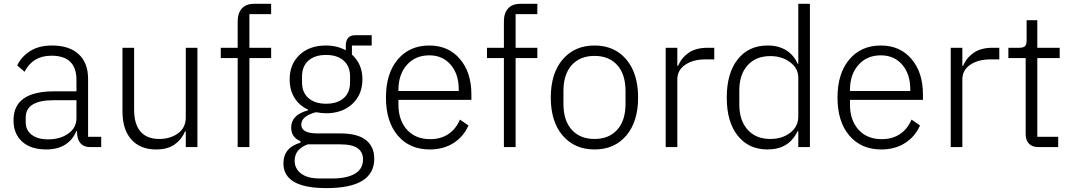

<svg xmlns="http://www.w3.org/2000/svg" viewBox="-20 -760 5538 992"><path d="M219.2 12.2Q139.2 12.2 94.5 -28.1Q49.8 -68.4 49.8 -139.2Q49.8 -288.1 259.8 -288.1H375V-347.2Q375 -472.2 246.1 -472.2Q149.4 -472.2 106.9 -389.2L68.8 -421.9Q91.3 -468.3 136.5 -496.6Q181.6 -524.9 248 -524.9Q337.9 -524.9 386.5 -480Q435.1 -435.1 435.1 -353V-53.2H502.9V0H446.8Q387.2 0 378.9 -62L377.9 -82H374Q356.4 -37.6 316.9 -12.7Q277.3 12.2 219.2 12.2ZM228 -40Q291.5 -40 333.3 -70.1Q375 -100.1 375 -148.9V-242.2H256.8Q112.8 -242.2 112.8 -152.8V-128.9Q112.8 -86.9 144 -63.5Q175.3 -40 228 -40Z M786.6 12.2Q704.6 12.2 658.7 -39.1Q612.8 -90.3 612.8 -184.1V-513.2H672.9V-193.8Q672.9 -118.2 706.1 -80.1Q739.3 -42 802.7 -42Q859.4 -42 899.7 -71Q939.9 -100.1 939.9 -153.8V-513.2H1000V0H939.9V-81.1H936Q919.4 -40.5 883.1 -14.2Q846.7 12.2 786.6 12.2Z M1208 0V-460H1120.6V-513.2H1208V-649.9Q1208 -691.9 1229.5 -716.1Q1251 -740.2 1293 -740.2H1380.9V-687H1268.6V-513.2H1380.9V-460H1268.6V0Z M1666.5 211.9Q1444.3 211.9 1444.3 84Q1444.3 2.9 1532.2 -22.9V-30.8Q1484.4 -50.3 1484.4 -101.1Q1484.4 -166.5 1571.3 -189.9V-193.8Q1526.4 -214.4 1501.5 -254.6Q1476.6 -294.9 1476.6 -350.1Q1476.6 -428.2 1527.8 -476.6Q1579.1 -524.9 1663.6 -524.9Q1722.2 -524.9 1766.6 -500V-522.9Q1766.6 -578.1 1815.4 -578.1H1900.4V-524.9H1798.3V-478Q1852.5 -429.2 1852.5 -350.1Q1852.5 -272 1800.8 -223.4Q1749 -174.8 1664.6 -174.8Q1643.6 -174.8 1612.3 -180.2Q1536.6 -160.2 1536.6 -116.2Q1536.6 -70.8 1618.7 -70.8H1736.3Q1826.7 -70.8 1870.1 -36.9Q1913.6 -2.9 1913.6 60.1Q1913.6 211.9 1666.5 211.9ZM1664.6 -224.1Q1722.7 -224.1 1755.6 -252.9Q1788.6 -281.7 1788.6 -334V-365.2Q1788.6 -417.5 1755.6 -446.8Q1722.7 -476.1 1664.6 -476.1Q1606.4 -476.1 1573.5 -446.8Q1540.5 -417.5 1540.5 -365.2V-334Q1540.5 -282.2 1573.7 -253.2Q1606.9 -224.1 1664.6 -224.1ZM1632.3 162.1H1697.3Q1772 162.1 1813.7 137.5Q1855.5 112.8 1855.5 64Q1855.5 25.9 1827.9 5.9Q1800.3 -14.2 1736.3 -14.2H1570.3Q1502.4 9.8 1502.4 70.8Q1502.4 111.3 1535.6 136.7Q1568.8 162.1 1632.3 162.1Z M2200.2 12.2Q2096.2 12.2 2035.2 -59.6Q1974.1 -131.3 1974.1 -255.9Q1974.1 -380.4 2034.9 -452.6Q2095.7 -524.9 2198.2 -524.9Q2296.9 -524.9 2356.2 -455.3Q2415.5 -385.7 2415.5 -272.9V-244.1H2038.6V-219.2Q2038.6 -139.2 2082.5 -90.1Q2126.5 -41 2203.1 -41Q2256.8 -41 2296.1 -66.9Q2335.4 -92.8 2356.4 -142.1L2400.4 -111.8Q2375.5 -54.7 2323.5 -21.2Q2271.5 12.2 2200.2 12.2ZM2038.6 -290H2350.1V-298.8Q2350.1 -377.4 2308.3 -425.8Q2266.6 -474.1 2198.2 -474.1Q2126 -474.1 2082.3 -424.8Q2038.6 -375.5 2038.6 -295.9Z M2583.5 0V-460H2496.1V-513.2H2583.5V-649.9Q2583.5 -691.9 2605 -716.1Q2626.5 -740.2 2668.5 -740.2H2756.3V-687H2644V-513.2H2756.3V-460H2644V0Z M2825.7 -255.9Q2825.7 -380.9 2887.2 -452.9Q2948.7 -524.9 3051.8 -524.9Q3154.8 -524.9 3215.8 -452.9Q3276.9 -380.9 3276.9 -255.9Q3276.9 -131.3 3215.8 -59.6Q3154.8 12.2 3051.8 12.2Q2948.7 12.2 2887.2 -59.6Q2825.7 -131.3 2825.7 -255.9ZM3051.8 -42Q3126 -42 3168.9 -89.4Q3211.9 -136.7 3211.9 -224.1V-289.1Q3211.9 -376.5 3168.9 -423.8Q3126 -471.2 3051.8 -471.2Q2977.1 -471.2 2934.1 -423.8Q2891.1 -376.5 2891.1 -289.1V-224.1Q2891.1 -136.7 2934.1 -89.4Q2977.1 -42 3051.8 -42Z M3419.4 0V-513.2H3479.5V-419.9H3483.4Q3500.5 -460.9 3537.8 -487.1Q3575.2 -513.2 3635.7 -513.2H3670.4V-453.1H3624.5Q3560.1 -453.1 3519.8 -425Q3479.5 -397 3479.5 -350.1V0Z M3945.8 12.2Q3848.1 12.2 3791.5 -59.1Q3734.9 -130.4 3734.9 -255.9Q3734.9 -381.8 3791.5 -453.4Q3848.1 -524.9 3945.8 -524.9Q4002.4 -524.9 4042 -500.2Q4081.5 -475.6 4100.6 -431.2H4104.5V-740.2H4164.6V0H4104.5V-82H4100.6Q4056.2 12.2 3945.8 12.2ZM3960.4 -42Q4021 -42 4062.7 -74Q4104.5 -106 4104.5 -158.2V-358.9Q4104.5 -406.7 4062.3 -438.5Q4020 -470.2 3960.4 -470.2Q3885.3 -470.2 3842.5 -422.6Q3799.8 -375 3799.8 -293.9V-219.2Q3799.8 -138.2 3842.5 -90.1Q3885.3 -42 3960.4 -42Z M4533.2 12.2Q4429.2 12.2 4368.2 -59.6Q4307.1 -131.3 4307.1 -255.9Q4307.1 -380.4 4367.9 -452.6Q4428.7 -524.9 4531.2 -524.9Q4629.9 -524.9 4689.2 -455.3Q4748.5 -385.7 4748.5 -272.9V-244.1H4371.6V-219.2Q4371.6 -139.2 4415.5 -90.1Q4459.5 -41 4536.1 -41Q4589.8 -41 4629.2 -66.9Q4668.5 -92.8 4689.5 -142.1L4733.4 -111.8Q4708.5 -54.7 4656.5 -21.2Q4604.5 12.2 4533.2 12.2ZM4371.6 -290H4683.1V-298.8Q4683.1 -377.4 4641.4 -425.8Q4599.6 -474.1 4531.2 -474.1Q4459 -474.1 4415.3 -424.8Q4371.6 -375.5 4371.6 -295.9Z M4892.1 0V-513.2H4952.1V-419.9H4956.1Q4973.1 -460.9 5010.5 -487.1Q5047.9 -513.2 5108.4 -513.2H5143.1V-453.1H5097.2Q5032.7 -453.1 4992.4 -425Q4952.1 -397 4952.1 -350.1V0Z M5345.2 0Q5313.5 0 5296.4 -17.6Q5279.3 -35.2 5279.3 -65.9V-460H5189.9V-513.2H5246.1Q5267.6 -513.2 5275.9 -521.7Q5284.2 -530.3 5284.2 -551.8V-655.8H5339.4V-513.2H5455.1V-460H5339.4V-53.2H5447.3V0Z"/></svg>

Font: Anuphan Light
Style: Regular
Weight: 300
Designer: Mike Abbink, Paul van der Laan, Pieter van Rosmalen, Mint Tantisuwanna
Foundry: Bold Monday; Cadson Demak
Version: Version 3.002;hotconv 1.0.109;makeotfexe 2.5.65596